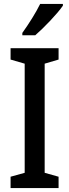

<svg xmlns="http://www.w3.org/2000/svg" viewBox="-20 -960 354 980"><path d="M301 -931V-940H185C163 -895 129 -841 94 -792V-780H160C204 -818 274 -891 301 -931ZM279 0V-58L208 -78V-635L279 -656V-714H34V-656L106 -635V-78L34 -58V0Z"/></svg>

Font: Noto Sans Khmer UI Condensed Medium
Style: Regular
Weight: 500
Width: 3
Designer: Danh Hong and the Monotype Design Team
Foundry: Monotype Imaging Inc.
Version: Version 2.002